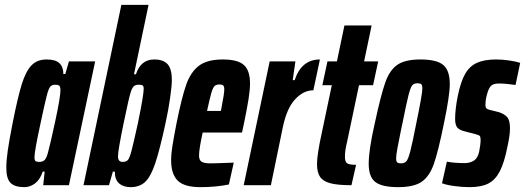

<svg xmlns="http://www.w3.org/2000/svg" viewBox="-20 -763 2163 791"><path d="M6 -72Q6 -101 12 -143Q18 -185 32 -256Q53 -362 69.5 -415.5Q86 -469 109.5 -493.5Q133 -518 172 -518Q209 -518 225 -502.5Q241 -487 241 -458H249L264 -510H372L264 0H158L164 -56H156Q145 -23 124.5 -7.5Q104 8 80 8Q41 8 23.5 -9.5Q6 -27 6 -72ZM177 -132Q188 -172 208.5 -268Q229 -364 229 -391Q229 -406 224 -410Q219 -414 208 -414Q194 -414 187 -406Q180 -398 172 -366.5Q164 -335 147 -255Q122 -140 122 -115Q122 -103 126.5 -99.5Q131 -96 142 -96Q155 -96 163 -103Q171 -110 177 -132Z M453 -56H445L429 0H324L480 -743H592L532 -457H540Q560 -518 615 -518Q654 -518 671 -498Q688 -478 688 -433Q688 -410 681 -360.5Q674 -311 662 -256Q638 -145 619.5 -90Q601 -35 578 -13.5Q555 8 518 8Q488 8 470.5 -7.5Q453 -23 453 -56ZM548 -255Q572 -371 572 -397Q572 -408 567.5 -411Q563 -414 552 -414Q540 -414 533 -409Q526 -404 520 -388Q512 -366 489 -254Q466 -142 466 -119Q466 -96 485 -96Q500 -96 507 -104Q514 -112 522 -142.5Q530 -173 548 -255Z M685 -103Q685 -129 690.5 -163Q696 -197 707 -254Q729 -363 747.5 -415Q766 -467 800 -492.5Q834 -518 898 -518Q960 -518 985 -495Q1010 -472 1010 -420Q1010 -393 1004 -355Q998 -317 985 -254L977 -217H815Q808 -185 804 -161Q800 -137 800 -122Q800 -103 811 -96.5Q822 -90 847 -90Q868 -90 943 -93L923 -3Q870 8 806 8Q739 8 712 -19Q685 -46 685 -103ZM890 -306 893 -322Q904 -377 904 -395Q904 -407 899.5 -411Q895 -415 884 -415Q871 -415 864 -408.5Q857 -402 850.5 -379.5Q844 -357 833 -306Z M1091 -510H1197L1186 -433H1194Q1222 -518 1298 -518L1271 -391Q1230 -391 1195.5 -353.5Q1161 -316 1145 -238L1096 0H984Z M1286 -87Q1286 -126 1306 -217L1347 -412H1308L1329 -510H1368L1399 -658H1511L1480 -510H1538L1517 -412H1459L1410 -179Q1401 -143 1401 -117Q1401 -96 1410.5 -90Q1420 -84 1447 -84L1428 0Q1371 0 1341 -8Q1311 -16 1298.5 -34.5Q1286 -53 1286 -87Z M1499 -88Q1499 -146 1524 -255Q1549 -371 1567 -422.5Q1585 -474 1617 -496Q1649 -518 1712 -518Q1779 -518 1806 -495.5Q1833 -473 1833 -416Q1833 -370 1809 -255Q1785 -137 1767 -86.5Q1749 -36 1717 -14Q1685 8 1620 8Q1554 8 1526.5 -13Q1499 -34 1499 -88ZM1695 -255Q1720 -376 1720 -398Q1720 -412 1715.5 -416Q1711 -420 1700 -420Q1685 -420 1678 -411Q1671 -402 1663 -371Q1655 -340 1638 -255L1632 -227Q1623 -184 1617.5 -153.5Q1612 -123 1612 -111Q1612 -98 1616.5 -94Q1621 -90 1632 -90Q1647 -90 1654.5 -99Q1662 -108 1670.5 -140.5Q1679 -173 1695 -255Z M1801 -8 1821 -97Q1836 -94 1855.5 -92.5Q1875 -91 1893 -91Q1916 -91 1932 -101Q1948 -111 1954 -138Q1960 -168 1960 -187Q1960 -200 1956 -203.5Q1952 -207 1940 -210L1894 -222Q1873 -227 1864 -237.5Q1855 -248 1855 -273Q1855 -313 1866 -368Q1878 -426 1896 -458Q1914 -490 1944.5 -504Q1975 -518 2024 -518Q2049 -518 2077 -514Q2105 -510 2123 -504L2104 -413Q2064 -419 2035 -419Q2013 -419 2003 -409.5Q1993 -400 1986 -373Q1980 -352 1980 -330Q1980 -320 1984.5 -316Q1989 -312 1999 -310L2035 -301Q2057 -294 2069 -281Q2081 -268 2081 -235Q2081 -205 2071 -161Q2058 -94 2039.5 -58Q2021 -22 1992 -7Q1963 8 1914 8Q1884 8 1851.5 3.5Q1819 -1 1801 -8Z"/></svg>

Font: Saira Ultra Condensed ExtraBold
Style: Italic
Weight: 800
Width: 1
Italic angle: -12°
Designer: Hector Gatti with collaboration of the Omnibus-Type team
Foundry: Omnibus-Type
Version: Version 1.001; ttfautohint (v1.8)